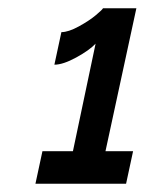

<svg xmlns="http://www.w3.org/2000/svg" viewBox="-20 -836 351 466"><path d="M303 -469 286 -390H66L83 -469H157L212 -730Q197 -714 165 -696.5Q133 -679 112 -679L129 -758Q146 -758 171.5 -772Q197 -786 213 -799.5Q229 -813 230 -816H311L236 -469Z"/></svg>

Font: Raleway-v4020
Style: Bold Italic
Weight: 700
Italic angle: -12°
Designer: Matt McInerney, Pablo Impallari, Rodrigo Fuenzalida
Foundry: Matt McInerney, Pablo Impallari, Rodrigo Fuenzalida
Version: Version 4.020;PS 004.020;hotconv 1.0.88;makeotf.lib2.5.64775